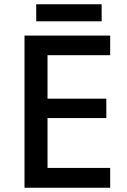

<svg xmlns="http://www.w3.org/2000/svg" viewBox="-20 -881 597 901"><path d="M457 -861H150V-781H457ZM497 0V-93H203V-327H479V-418H203V-622H497V-714H95V0Z"/></svg>

Font: Noto Sans Bassa Vah Medium
Style: Regular
Weight: 500
Designer: Monotype Design Team
Foundry: Monotype Imaging Inc.
Version: Version 2.002